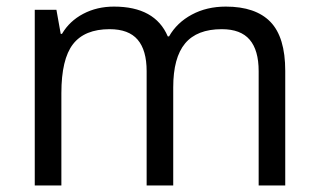

<svg xmlns="http://www.w3.org/2000/svg" viewBox="-20 -565 970 585"><path d="M768.1 0V-348.1Q768.1 -412.1 740.7 -444.1Q713.4 -476.1 655.8 -476.1Q580.1 -476.1 543.9 -432.6Q507.8 -389.2 507.8 -298.8V0H426.8V-348.1Q426.8 -412.1 399.4 -444.1Q372.1 -476.1 314 -476.1Q237.8 -476.1 202.4 -430.4Q167 -384.8 167 -280.8V0H85.9V-535.2H151.9L165 -461.9H168.9Q191.9 -501 233.6 -522.9Q275.4 -544.9 327.1 -544.9Q452.6 -544.9 491.2 -454.1H495.1Q519 -496.1 564.5 -520.5Q609.9 -544.9 668 -544.9Q758.8 -544.9 804 -498.3Q849.1 -451.7 849.1 -349.1V0Z"/></svg>

Font: f09607729
Style: Regular
Weight: 400
Foundry: Ascender Corporation
Version: Version 1.10